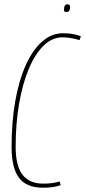

<svg xmlns="http://www.w3.org/2000/svg" viewBox="-20 -865 397 895"><path d="M180 10Q104 10 69 -35.5Q34 -81 34 -180Q34 -296 51 -393Q68 -490 100 -561Q132 -632 176 -671Q220 -710 274 -710Q323 -710 357 -696L351 -678Q307 -691 271 -691Q223 -691 183 -652Q143 -613 114 -543.5Q85 -474 69 -381.5Q53 -289 53 -181Q53 -92 85 -50.5Q117 -9 181 -9Q227 -9 258 -19L263 -2Q231 10 180 10ZM289 -809Q278 -809 278 -820Q278 -830 281.5 -837.5Q285 -845 294 -845Q307 -845 307 -832Q307 -823 303 -816Q299 -809 289 -809Z"/></svg>

Font: Georama Condensed Thin
Style: Italic
Weight: 100
Width: 3
Italic angle: -9°
Designer: Jean-Baptiste Levee
Foundry: Production Type
Version: Version 1.000